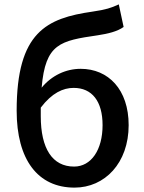

<svg xmlns="http://www.w3.org/2000/svg" viewBox="-20 -842 658 876"><path d="M320 14C458 14 567 -98 567 -271C567 -434 474 -528 348 -528C281 -528 216 -498 170 -442C187 -644 255 -656 426 -681C472 -688 515 -698 544 -719L522 -822C487 -806 464 -798 402 -789C193 -759 56 -696 56 -337C56 -114 152 14 320 14ZM166 -351C217 -418 268 -441 316 -441C400 -441 448 -380 448 -271C448 -158 396 -82 318 -82C219 -82 166 -164 166 -312Z"/></svg>

Font: Noto Sans CJK TC Medium
Style: Regular
Weight: 500
Designer: Ryoko NISHIZUKA 西塚涼子 (kana, bopomofo & ideographs); Paul D. Hunt (Latin, Greek & Cyrillic); Sandoll Communications 산돌커뮤니
Foundry: Adobe
Version: Version 2.004;hotconv 1.0.118;makeotfexe 2.5.65603